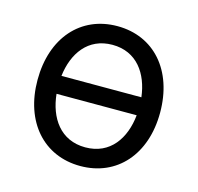

<svg xmlns="http://www.w3.org/2000/svg" viewBox="-87 -645 772 748"><g transform="rotate(15 298.5 -271.0)"><path d="M298.3 11.4C446 11.4 545.5 -100.9 545.5 -269.9C545.5 -440.3 446 -552.6 298.3 -552.6C150.6 -552.6 51.1 -440.3 51.1 -269.9C51.1 -100.9 150.6 11.4 298.3 11.4ZM136.7 -236.5H459.9C450.3 -141.7 398.8 -63.9 298.3 -63.9C197.8 -63.9 146.3 -141.7 136.7 -236.5ZM137.1 -308.9C148.1 -401.6 199.6 -477.3 298.3 -477.3C397 -477.3 448.5 -401.6 459.5 -308.9Z"/></g></svg>

Font: Margiela Sans
Style: Regular
Weight: 400
Designer: Stefan Endress, Andreas Faust
Version: Version 1.100;FEAKit 1.0